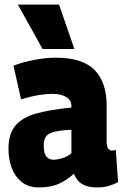

<svg xmlns="http://www.w3.org/2000/svg" viewBox="-20 -809 536 839"><path d="M17 -159Q17 -225 48 -261Q79 -297 140 -313.5Q201 -330 292 -339V-345Q292 -372 268.5 -385.5Q245 -399 208 -399Q184 -399 152 -394Q120 -389 72 -375L39 -522Q80 -538 131 -547.5Q182 -557 222 -557Q341 -557 393.5 -503Q446 -449 446 -348V-193Q446 -168 453 -159.5Q460 -151 469 -151Q479 -151 486 -154L496 -13Q479 -4 457 3Q435 10 403 10Q363 10 339 -4.5Q315 -19 303 -50Q274 -23 238.5 -6.5Q203 10 150 10Q104 10 74.5 -14Q45 -38 31 -76Q17 -114 17 -159ZM171 -174Q171 -138 183 -124.5Q195 -111 213 -111Q231 -111 253 -118Q275 -125 292 -139V-242Q235 -240 203 -228.5Q171 -217 171 -174ZM166 -595 58 -789H238L305 -595Z"/></svg>

Font: Georama SemiCondensed ExtraBold
Style: Regular
Weight: 800
Width: 4
Designer: Jean-Baptiste Levee
Foundry: Production Type
Version: Version 1.000